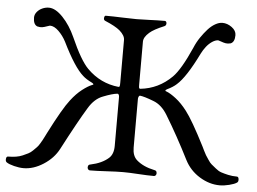

<svg xmlns="http://www.w3.org/2000/svg" viewBox="-63 -728 1083 809"><g transform="rotate(5 479.0 -323.5)"><path d="M484 -2Q457 -2 414 0.5Q371 3 344 3Q338 3 335 -2.5Q332 -8 334 -14.5Q336 -21 344 -22Q392 -32 420 -57Q439 -74 439 -109V-310Q440 -329 431 -329Q410 -327 372 -312Q336 -299 311 -257Q276 -200 211 -76Q190 -36 148 -9Q106 18 64 18Q46 18 24 12.5Q2 7 -8 0Q-14 -4 -13 -14.5Q-12 -25 -5 -25Q13 -25 28.5 -27.5Q44 -30 56.5 -35.5Q69 -41 79 -46Q89 -51 98 -60Q107 -69 113 -75Q119 -81 125.5 -92Q132 -103 134.5 -107.5Q137 -112 143 -124Q149 -136 150 -138Q205 -246 234 -283Q257 -313 281 -331.5Q305 -350 321 -356Q333 -359 320 -366Q295 -378 281 -391Q243 -424 192 -528Q179 -553 160 -571.5Q141 -590 123 -590Q121 -590 110.5 -586Q100 -582 91 -580.5Q82 -579 70 -582Q53 -589 53 -618Q53 -631 62 -642Q71 -653 84.5 -659Q98 -665 112 -665Q140 -665 171.5 -632Q203 -599 225 -550Q267 -455 300 -422Q356 -366 433 -358Q437 -358 438 -361.5Q439 -365 439 -377V-557Q439 -576 416 -596Q397 -612 354 -630Q351 -631 349 -633.5Q347 -636 347 -639.5Q347 -643 347.5 -645.5Q348 -648 349.5 -650Q351 -652 354 -652Q385 -652 422.5 -650.5Q460 -649 484 -649Q506 -649 539 -650.5Q572 -652 604 -652Q608 -652 610 -647.5Q612 -643 610.5 -637.5Q609 -632 604 -630Q560 -612 542 -596Q519 -576 519 -557V-377Q519 -365 520 -361.5Q521 -358 525 -358Q602 -366 658 -422Q691 -455 733 -550Q743 -574 757 -594.5Q771 -615 785.5 -631Q800 -647 816 -656Q832 -665 846 -665Q867 -665 886 -651Q905 -637 905 -618Q905 -589 888 -582Q876 -579 867 -580.5Q858 -582 847.5 -586Q837 -590 835 -590Q823 -590 809.5 -581Q796 -572 785 -558Q774 -544 766 -528Q715 -424 677 -391Q663 -378 638 -366Q625 -359 637 -356Q653 -350 677 -331.5Q701 -313 724 -283Q753 -246 808 -138Q808 -138 815.5 -122.5Q823 -107 825.5 -103.5Q828 -100 837 -86Q846 -72 852.5 -67Q859 -62 871.5 -51.5Q884 -41 896 -37Q908 -33 925.5 -29Q943 -25 963 -25Q970 -25 971 -14.5Q972 -4 966 0Q956 7 934 12.5Q912 18 894 18Q850 18 808.5 -7.5Q767 -33 745 -76Q695 -175 645 -257Q620 -299 584 -312Q545 -327 527 -329Q523 -329 521 -324Q519 -319 519 -315V-310V-109Q519 -74 538 -57Q566 -32 614 -22Q622 -21 624 -14.5Q626 -8 623 -2.5Q620 3 614 3Q587 3 548 0.5Q509 -2 484 -2Z"/></g></svg>

Font: EB Garamond
Style: SC
Weight: 400
Version: Version 000.010